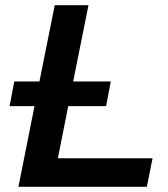

<svg xmlns="http://www.w3.org/2000/svg" viewBox="-20 -720 648 740"><path d="M51 0 113 -311H17L35 -406H132L191 -700H321L262 -406H407L389 -311H243L203 -110H568L546 0Z"/></svg>

Font: Montserrat Thin SemiBold
Style: Italic
Weight: 600
Italic angle: -11.3°
Version: Version 9.000